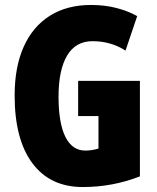

<svg xmlns="http://www.w3.org/2000/svg" viewBox="-20 -795 633 774"><path d="M295 -469H544V-84Q434 -41 314 -41Q182 -41 110.5 -137Q39 -233 39 -410Q39 -525 75.5 -606.5Q112 -688 181 -731.5Q250 -775 347 -775Q403 -775 450.5 -762.5Q498 -750 533 -730L486 -591Q427 -629 353 -629Q285 -629 250.5 -571Q216 -513 216 -405Q216 -299 243.5 -243.5Q271 -188 324 -188Q350 -188 377 -196V-327H295Z"/></svg>

Font: Noto Sans Tamil UI ExtraCondensed Black
Style: Regular
Weight: 900
Width: 2
Designer: Jelle Bosma - Monotype Design Team
Foundry: Monotype Imaging Inc.
Version: Version 2.004; ttfautohint (v1.8.4.7-5d5b)